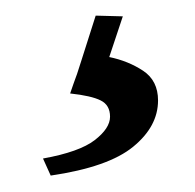

<svg xmlns="http://www.w3.org/2000/svg" viewBox="-20 -26 246 242"><path d="M43.9 195.3 34.2 173.8Q80.1 165.5 99.4 150.6Q118.7 135.7 118.7 121.1Q118.7 106.4 106.9 100.6Q95.2 94.7 68.4 91.8L72.8 79.1Q76.7 69.3 82.5 50.5Q88.4 31.7 100.6 -6.3L134.8 -5.4L117.7 45.9Q141.6 50.8 160.4 63.2Q179.2 75.7 179.2 100.6Q179.2 133.3 147.9 158.9Q116.7 184.6 43.9 195.3Z"/></svg>

Font: Potro Sans Bangla
Style: Regular
Weight: 400
Designer: Jayed Ahsan Saad
Foundry: Codepotro
Version: Potro Sans Bangla;Version 0.996;CodepotroFonts;